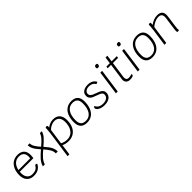

<svg xmlns="http://www.w3.org/2000/svg" viewBox="332 -2321 4120 4120"><g transform="rotate(-45 2392.5 -261.0)"><path d="M86 -268Q84 -240 84 -224Q84 -136 127 -87Q170 -38 247 -38Q366 -38 413 -124Q423 -141 438 -141Q454 -141 473 -125Q441 -58 383 -24Q325 10 243 10Q142 10 84 -51.5Q26 -113 26 -221Q26 -324 60.5 -400.5Q95 -477 158 -518.5Q221 -560 306 -560Q403 -560 455 -509Q507 -458 507 -362Q507 -322 499 -268ZM92 -314H448Q452 -334 452 -364Q452 -438 414 -476Q376 -514 302 -514Q220 -514 165 -461Q110 -408 92 -314Z M823 -288Q871 -234 902 -192.5Q933 -151 952.5 -102Q972 -53 971 0H912Q913 -65 879 -122.5Q845 -180 781 -252Q697 -182 646.5 -123.5Q596 -65 578 0H519Q539 -77 596 -142.5Q653 -208 748 -288Q702 -340 673.5 -378Q645 -416 626.5 -459.5Q608 -503 608 -550H667Q667 -494 698.5 -442.5Q730 -391 790 -324Q869 -390 915 -442Q961 -494 977 -550H1036Q1019 -483 966 -423.5Q913 -364 823 -288Z M1589 -334Q1589 -229 1553.5 -151.5Q1518 -74 1452 -32Q1386 10 1297 10Q1252 10 1209.5 1Q1167 -8 1137 -24L1103 220H1048L1134 -388Q1146 -483 1146 -514Q1146 -531 1143 -541Q1153 -547 1164.5 -550.5Q1176 -554 1184 -554Q1205 -554 1205 -519V-513Q1205 -504 1203 -495V-492Q1240 -524 1287 -542Q1334 -560 1383 -560Q1483 -560 1536 -502Q1589 -444 1589 -334ZM1532 -333Q1532 -422 1493 -468Q1454 -514 1380 -514Q1332 -514 1283.5 -492Q1235 -470 1194 -429L1144 -75Q1174 -57 1215 -46.5Q1256 -36 1301 -36Q1370 -36 1422.5 -72.5Q1475 -109 1503.5 -176Q1532 -243 1532 -333Z M1657 -200Q1657 -312 1690.5 -393Q1724 -474 1787 -517Q1850 -560 1937 -560Q2137 -560 2137 -353Q2137 -240 2103.5 -158.5Q2070 -77 2007 -33.5Q1944 10 1857 10Q1657 10 1657 -200ZM2081 -349Q2081 -433 2044 -473.5Q2007 -514 1931 -514Q1828 -514 1770.5 -432Q1713 -350 1713 -202Q1713 -118 1750 -77.5Q1787 -37 1864 -37Q1967 -37 2024 -119Q2081 -201 2081 -349Z M2186 -96Q2186 -127 2217 -133Q2235 -89 2276.5 -62.5Q2318 -36 2385 -36Q2456 -36 2500.5 -67Q2545 -98 2545 -155Q2545 -182 2527.5 -200.5Q2510 -219 2484.5 -230.5Q2459 -242 2413 -258Q2357 -277 2323.5 -293Q2290 -309 2266 -338Q2242 -367 2242 -412Q2242 -483 2296 -521.5Q2350 -560 2435 -560Q2504 -560 2554 -533Q2604 -506 2627 -457Q2615 -446 2606.5 -441.5Q2598 -437 2590 -437Q2578 -437 2569 -451Q2525 -515 2433 -515Q2371 -515 2334.5 -488.5Q2298 -462 2298 -414Q2298 -385 2316.5 -365Q2335 -345 2362.5 -332Q2390 -319 2436 -303Q2490 -284 2522.5 -268Q2555 -252 2578 -224.5Q2601 -197 2601 -156Q2601 -78 2543.5 -34Q2486 10 2384 10Q2328 10 2283 -5Q2238 -20 2212 -44.5Q2186 -69 2186 -96Z M2812 -550H2867L2790 0H2735ZM2819 -688Q2819 -694 2820 -697L2821 -705Q2823 -723 2834.5 -732.5Q2846 -742 2864 -742H2871Q2908 -742 2903 -705L2902 -697Q2899 -679 2888 -669Q2877 -659 2859 -659H2852Q2836 -659 2827.5 -666.5Q2819 -674 2819 -688Z M3097 -137Q3095 -119 3095 -113Q3095 -76 3113.5 -57Q3132 -38 3168 -38Q3214 -38 3257 -57Q3267 -50 3267 -35Q3267 -15 3249 -6Q3218 10 3159 10Q3103 10 3070.5 -20.5Q3038 -51 3038 -103Q3038 -110 3040 -126L3093 -505H2990L2996 -550H3100L3121 -700H3176L3155 -550H3312L3306 -505H3149Z M3475 -550H3530L3453 0H3398ZM3482 -688Q3482 -694 3483 -697L3484 -705Q3486 -723 3497.5 -732.5Q3509 -742 3527 -742H3534Q3571 -742 3566 -705L3565 -697Q3562 -679 3551 -669Q3540 -659 3522 -659H3515Q3499 -659 3490.5 -666.5Q3482 -674 3482 -688Z M3642 -200Q3642 -312 3675.5 -393Q3709 -474 3772 -517Q3835 -560 3922 -560Q4122 -560 4122 -353Q4122 -240 4088.5 -158.5Q4055 -77 3992 -33.5Q3929 10 3842 10Q3642 10 3642 -200ZM4066 -349Q4066 -433 4029 -473.5Q3992 -514 3916 -514Q3813 -514 3755.5 -432Q3698 -350 3698 -202Q3698 -118 3735 -77.5Q3772 -37 3849 -37Q3952 -37 4009 -119Q4066 -201 4066 -349Z M4694 -419Q4694 -406 4690 -372L4655 -118Q4647 -60 4647 -43Q4647 -22 4654 -7Q4646 -2 4634.5 1.5Q4623 5 4613 5Q4602 5 4596.5 -5Q4591 -15 4591 -37Q4591 -62 4597 -102L4635 -373Q4638 -396 4638 -415Q4638 -467 4612.5 -491.5Q4587 -516 4533 -516Q4484 -516 4430 -492Q4376 -468 4323 -424L4263 0H4208L4263 -388Q4276 -484 4276 -512Q4276 -529 4272 -539Q4296 -554 4315 -554Q4334 -554 4334 -520Q4334 -502 4332 -491L4330 -480Q4436 -560 4545 -560Q4694 -560 4694 -419Z"/></g></svg>

Font: Krub Light
Style: Italic
Weight: 300
Italic angle: -8°
Designer: Ekaluck Peanpanawate
Foundry: Cadson Demak Co.,Ltd.
Version: Version 1.000; ttfautohint (v1.6)